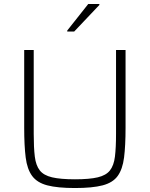

<svg xmlns="http://www.w3.org/2000/svg" viewBox="-20 -940 755 968"><path d="M358 8Q270 8 218.5 -5.5Q167 -19 142 -53Q117 -87 109.5 -146Q102 -205 102 -296V-688H150V-265Q150 -195 155.5 -150.5Q161 -106 180.5 -81Q200 -56 242.5 -46Q285 -36 358 -36Q431 -36 473 -46Q515 -56 534.5 -81Q554 -106 559.5 -150.5Q565 -195 565 -265V-688H613V-296Q613 -205 605.5 -146Q598 -87 573.5 -53Q549 -19 497.5 -5.5Q446 8 358 8ZM319 -781V-786L425 -920H481V-915L354 -781Z"/></svg>

Font: Saira ExtraLight
Style: Regular
Weight: 200
Designer: Hector Gatti with collaboration of the Omnibus-Type team
Foundry: Omnibus-Type
Version: Version 1.100; ttfautohint (v1.8.3)